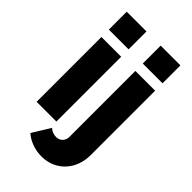

<svg xmlns="http://www.w3.org/2000/svg" viewBox="-278 -814 1100 1100"><g transform="rotate(45 272.0 -264.0)"><path d="M215 0V-525H55V0ZM215 -585V-730H55V-585ZM297 202C407 202 490 118 490 -3V-525H330V9C330 42 307 64 277 64C257 64 237 57 223 43L156 152C194 185 244 202 297 202ZM490 -585V-730H330V-585Z"/></g></svg>

Font: Raleway
Style: ExtraBold
Weight: 800
Designer: Matt McInerney, Pablo Impallari, Rodrigo Fuenzalida
Foundry: Matt McInerney, Pablo Impallari, Rodrigo Fuenzalida
Version: Version 3.000